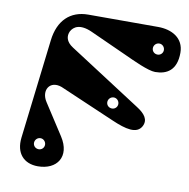

<svg xmlns="http://www.w3.org/2000/svg" viewBox="-85 -843 925 941"><g transform="rotate(10 378.0 -372.5)"><path d="M592 -356 233 -588C197 -611 193 -639 204 -663C217 -688 248 -708 310 -680L491 -598C539 -576 615 -540 650 -540C709 -540 756 -568 756 -654C756 -728 694 -760 627 -760H279C190 -760 132 -705 120 -605L61 -109C52 -31 94 15 164 15C259 15 310 -58 251 -149L152 -302C117 -355 150 -411 212 -388L486 -270C557 -239 613 -226 636 -267C655 -302 633 -330 592 -356ZM154 -68C138 -68 126 -80 126 -95C126 -110 138 -123 154 -123C169 -123 181 -110 181 -95C181 -80 169 -68 154 -68ZM647 -626C631 -626 619 -638 619 -653C619 -668 631 -681 647 -681C662 -681 674 -668 674 -653C674 -638 662 -626 647 -626ZM473 -327C457 -327 445 -339 445 -354C445 -369 457 -382 473 -382C488 -382 500 -369 500 -354C500 -339 488 -327 473 -327Z"/></g></svg>

Font: Pilowlava Atome
Style: Regular
Weight: 500
Designer: Anton Moglia, Jérémy Landes, Maksym Kobuzan (Cyrillic), Velvetyne Type Foundry
Foundry: Anton Moglia, Jérémy Landes, Velvetyne Type Foundry
Version: Version 1.002;Glyphs 3.3 (3303)